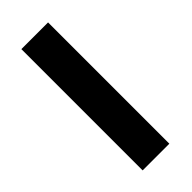

<svg xmlns="http://www.w3.org/2000/svg" viewBox="-226 -736 778 778"><g transform="rotate(-45 162.5 -347.5)"><path d="M83 0V-695H236V0Z"/></g></svg>

Font: Coval
Style: Heavy
Weight: 900
Foundry: Context Ltd
Version: Version 001.000